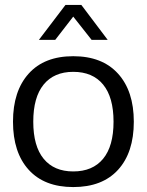

<svg xmlns="http://www.w3.org/2000/svg" viewBox="-20 -756 601 786"><path d="M279.8 9.8Q161.6 9.8 97.4 -61Q33.2 -131.8 33.2 -257.8Q33.2 -383.3 97.4 -454.6Q161.6 -525.9 279.8 -525.9Q398.4 -525.9 463.1 -454.6Q527.8 -383.3 527.8 -257.8Q527.8 -131.8 463.4 -61Q398.9 9.8 279.8 9.8ZM279.8 -54.2Q359.4 -54.2 402.1 -106Q444.8 -157.7 444.8 -257.8Q444.8 -357.9 402.1 -409.9Q359.4 -461.9 279.8 -461.9Q201.2 -461.9 158.7 -409.9Q116.2 -357.9 116.2 -257.8Q116.2 -157.7 158.7 -106Q201.2 -54.2 279.8 -54.2ZM420.9 -592.8H355L279.8 -688L206.1 -592.8H139.2L248 -735.8H313Z"/></svg>

Font: Creato Display
Style: Regular
Weight: 400
Version: Version 1.000